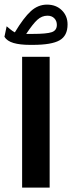

<svg xmlns="http://www.w3.org/2000/svg" viewBox="-45 -830 319 848"><path d="M-25.4 -667.5 -15.6 -713.9Q-8.8 -708 1.2 -700Q11.2 -691.9 20.5 -687Q59.6 -752 91.3 -780.8Q123 -809.6 162.6 -809.6Q202.6 -809.6 228 -784.7Q253.4 -759.8 253.4 -722.2Q253.4 -671.9 218 -651.9Q182.6 -631.8 99.6 -631.8H87.9Q43.5 -631.8 14.9 -640.1Q-13.7 -648.4 -25.4 -667.5ZM98.6 -680.2Q161.6 -680.2 183.8 -688Q206.1 -695.8 206.1 -720.2Q206.1 -737.8 194.8 -749.3Q183.6 -760.7 164.6 -760.7Q140.1 -760.7 120.1 -742.7Q100.1 -724.6 70.8 -680.2ZM52.7 -579.1H174.3V-1.4H52.7Z"/></svg>

Font: Vazir
Style: Bold
Weight: 700
Designer: Saber Rastikerdar
Foundry: Saber Rastikerdar
Version: Version 30.0.0